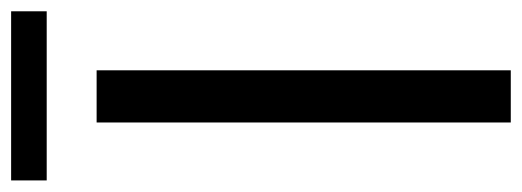

<svg xmlns="http://www.w3.org/2000/svg" viewBox="-314 -612 925 340"><g transform="rotate(-90 148.0 -442.5)"><path d="M100.6 0H193V-733.4H100.6ZM-2 -821.8H297.5V-884.8H-2Z"/></g></svg>

Font: Source Han Sans JP VF
Style: Regular
Weight: 250
Designer: Ryoko NISHIZUKA 西塚涼子 (kana, bopomofo & ideographs); Paul D. Hunt (Latin, Greek & Cyrillic); Sandoll Communications 산돌커뮤니
Foundry: Adobe
Version: Version 2.004;hotconv 1.0.118;makeotfexe 2.5.65603